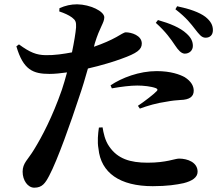

<svg xmlns="http://www.w3.org/2000/svg" viewBox="-20 -821 1040 891"><path d="M792 -611C808 -587 821 -573 837 -572C859 -572 875 -587 875 -608C875 -627 868 -645 846 -665C816 -693 769 -712 713 -728L703 -715C749 -674 774 -638 792 -611ZM885 -686C904 -662 915 -646 934 -646C955 -646 968 -659 968 -681C968 -704 958 -723 933 -743C905 -764 860 -780 802 -792L794 -778C846 -738 867 -709 885 -686ZM499 -411C544 -419 586 -424 617 -424C646 -424 682 -420 703 -412C711 -409 713 -404 708 -399C698 -387 649 -349 620 -330L629 -317C664 -330 708 -343 752 -349C778 -354 799 -356 817 -357C860 -358 879 -373 879 -400C879 -422 867 -444 837 -463C815 -475 773 -491 707 -491C626 -491 545 -460 493 -425ZM456 -230C460 -205 467 -169 487 -141C526 -84 584 -66 665 -66C753 -66 791 -85 811 -85C850 -85 897 -68 897 -24C897 2 872 19 832 29C800 36 756 43 689 43C536 43 448 -19 437 -131C431 -163 435 -202 439 -229ZM68 -615 56 -606C88 -496 134 -478 210 -478C233 -478 263 -481 291 -485C283 -455 275 -428 267 -404C223 -278 175 -187 138 -127C110 -80 85 -65 85 -24C85 16 109 50 139 50C176 50 190 29 208 -5C247 -78 310 -257 347 -370C362 -413 376 -460 388 -503C450 -517 514 -537 543 -548C616 -574 638 -591 638 -619C638 -657 589 -671 564 -671C555 -671 540 -660 520 -649C493 -634 459 -619 416 -604L420 -620C443 -696 464 -715 464 -741C463 -769 399 -800 338 -801C309 -801 283 -795 256 -783L255 -768C279 -760 299 -751 314 -740C331 -727 334 -719 333 -694C331 -669 324 -626 314 -578C277 -571 233 -564 191 -565C149 -566 120 -577 68 -615Z"/></svg>

Font: Noto Serif JP
Style: Bold
Weight: 700
Designer: Ryoko NISHIZUKA 西塚涼子 (kana & ideographs); Frank Grießhammer (Latin, Greek & Cyrillic); Wenlong ZHANG 张文龙 (bopomofo); San
Foundry: Adobe
Version: Version 2.001;hotconv 1.1.0;makeotfexe 2.6.0